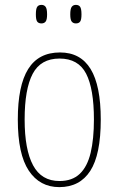

<svg xmlns="http://www.w3.org/2000/svg" viewBox="-20 -757 486 787"><path d="M223 10Q143 10 98 -57.5Q53 -125 53 -267Q53 -406 95.5 -474Q138 -542 226 -542Q310 -542 351.5 -474Q393 -406 393 -267Q393 -123 350 -56.5Q307 10 223 10ZM224 -15Q276 -15 307 -44.5Q338 -74 351.5 -130.5Q365 -187 365 -267Q365 -393 333 -455Q301 -517 224 -517Q147 -517 114 -454.5Q81 -392 81 -267Q81 -144 115.5 -79.5Q150 -15 224 -15ZM291 -661Q280 -661 274 -668.5Q268 -676 268 -698Q268 -721 274 -729Q280 -737 291 -737Q303 -737 308.5 -729Q314 -721 314 -698Q314 -676 308.5 -668.5Q303 -661 291 -661ZM150 -661Q138 -661 132.5 -668.5Q127 -676 127 -698Q127 -721 132.5 -729Q138 -737 150 -737Q161 -737 167 -729Q173 -721 173 -698Q173 -676 167 -668.5Q161 -661 150 -661Z"/></svg>

Font: Noto Serif Khmer Condensed Thin
Style: Regular
Weight: 250
Width: 3
Designer: Danh Hong and the Monotype Design Team
Foundry: Monotype Imaging Inc.
Version: Version 2.004